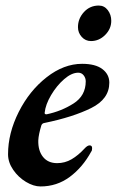

<svg xmlns="http://www.w3.org/2000/svg" viewBox="-20 -657 421 692"><path d="M9 -101Q9 -177 47.5 -253.5Q86 -330 148 -378.5Q210 -427 276 -427Q324 -427 349 -408Q374 -389 374 -359Q374 -300 308.5 -267.5Q243 -235 141 -214Q132 -213 129 -205Q119 -172 118 -151Q117 -114 135 -91.5Q153 -69 186 -69Q214 -69 238 -83Q262 -97 285 -122Q295 -133 303 -133Q312 -133 312 -123Q312 -114 309 -111Q278 -54 231.5 -19.5Q185 15 126 15Q101 15 73.5 -1.5Q46 -18 27.5 -45Q9 -72 9 -101ZM289 -364Q289 -376 281.5 -385.5Q274 -395 262 -395Q238 -395 211 -371.5Q184 -348 164 -314Q144 -280 141 -251V-249Q141 -245 148 -245Q201 -256 245 -284Q289 -312 289 -364ZM261 -559Q261 -590 282.5 -613.5Q304 -637 336 -637Q356 -637 368.5 -620.5Q381 -604 381 -582Q381 -553 359 -531Q337 -509 308 -509Q288 -509 274.5 -524Q261 -539 261 -559Z"/></svg>

Font: EB Garamond SemiBold
Style: Italic
Weight: 600
Italic angle: -17.2°
Designer: Georg Duffner and Octavio Pardo
Foundry: Georg Duffner
Version: Version 1.000